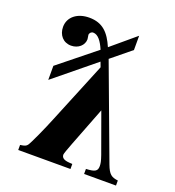

<svg xmlns="http://www.w3.org/2000/svg" viewBox="-123 -763 783 860"><g transform="rotate(20 268.0 -333.0)"><path d="M526 0V-24C495 -28 482 -36 466 -79L301 -522L394 -598V-666L280 -570C254 -630 222 -666 157 -666C100 -666 60 -634 60 -587C60 -549 84 -520 122 -520C156 -520 182 -543 182 -572C182 -577 179 -588 179 -592C179 -601 187 -609 196 -609C220 -609 238 -583 253 -548L79 -408V-341L271 -498C276 -485 275 -488 280 -474L161 -184C141 -134 103 -50 94 -38C88 -30 82 -27 60 -24V0H309V-24L293 -25C268 -27 257 -35 257 -50C257 -54 266 -80 277 -108L349 -294L417 -106C426 -80 428 -69 428 -57C428 -33 417 -26 374 -24V0Z"/></g></svg>

Font: XITS
Style: Bold
Weight: 700
Designer: MicroPress Inc., with final additions and corrections provided by Coen Hoffman, Elsevier (retired)
Version: Version 1.302